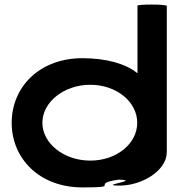

<svg xmlns="http://www.w3.org/2000/svg" viewBox="-20 -810 779 838"><path d="M31 -274C31 -118 152 8 340 8C520 8 366 -6 498 -26C601 -23 400 0 502 0C601 0 708 -66 708 -146V-784C708 -792 580 -792 580 -785V-490C530 -532 443 -556 340 -556C152 -556 31 -430 31 -274ZM165 -274C165 -366 261 -440 374 -440C488 -440 579 -366 579 -274C579 -184 490 -109 374 -109C259 -109 165 -184 165 -274Z"/></svg>

Font: Ampere
Style: Ext
Weight: 400
Version: Version 1